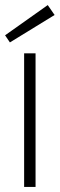

<svg xmlns="http://www.w3.org/2000/svg" viewBox="-22 -736 235 756"><path d="M73 0V-526H118V0ZM17 -569 -2 -597 166 -716 193 -677Z"/></svg>

Font: DM Sans 9pt ExtraLight
Style: Regular
Weight: 250
Version: Version 4.004;gftools[0.9.30]